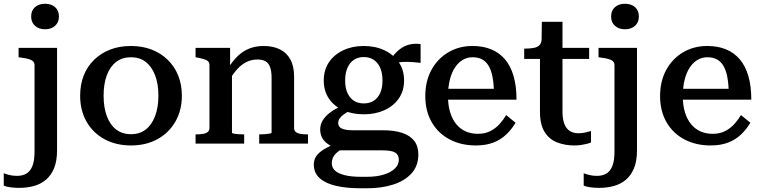

<svg xmlns="http://www.w3.org/2000/svg" viewBox="-83 -765 4057 1023"><path d="M101 43V-417Q101 -431 93 -438.5Q85 -446 69.5 -450.5Q54 -455 29 -458L16 -460V-510H221V35Q221 93 205 131.5Q189 170 161.5 193Q134 216 97.5 226Q61 236 20 236Q-5 236 -27.5 233Q-50 230 -63 224V158Q-48 164 -30.5 168Q-13 172 8 172Q37 172 57.5 160Q78 148 89.5 120Q101 92 101 43ZM157 -609Q124 -609 103.5 -627.5Q83 -646 83 -677Q83 -709 103.5 -727Q124 -745 157 -745Q190 -745 210.5 -727Q231 -709 231 -677Q231 -646 210.5 -627.5Q190 -609 157 -609Z M886 -255Q886 -177 851.5 -117Q817 -57 756 -23.5Q695 10 615 10Q535 10 473.5 -23.5Q412 -57 378 -117Q344 -177 344 -255Q344 -314 363 -362.5Q382 -411 418.5 -446.5Q455 -482 504.5 -501Q554 -520 615 -520Q675 -520 724.5 -501Q774 -482 810.5 -446.5Q847 -411 866.5 -362.5Q886 -314 886 -255ZM469 -255Q469 -192 486.5 -145.5Q504 -99 536.5 -74.5Q569 -50 615 -50Q661 -50 693 -74.5Q725 -99 743 -145.5Q761 -192 761 -255Q761 -319 743 -365Q725 -411 693 -435.5Q661 -460 615 -460Q569 -460 536.5 -435.5Q504 -411 486.5 -365Q469 -319 469 -255Z M959 0V-49H961Q982 -49 998 -51.5Q1014 -54 1023.5 -61.5Q1033 -69 1033 -83V-417Q1033 -431 1026 -438Q1019 -445 1004.5 -449.5Q990 -454 969 -458L959 -460V-510H1143V-403L1153 -396V-58Q1153 -55 1163 -53Q1173 -51 1188 -50Q1203 -49 1216 -49H1218V0ZM1558 0H1298V-49H1300Q1312 -49 1327 -50Q1342 -51 1353 -53Q1364 -55 1364 -58V-350Q1364 -384 1356.5 -406Q1349 -428 1332.5 -438Q1316 -448 1288 -448Q1258 -448 1231 -435Q1204 -422 1180.5 -396Q1157 -370 1135 -331L1133 -402Q1157 -441 1185 -467.5Q1213 -494 1247 -507Q1281 -520 1322 -520Q1371 -520 1407.5 -502.5Q1444 -485 1464 -448.5Q1484 -412 1484 -355V-83Q1484 -69 1493.5 -61.5Q1503 -54 1519 -51.5Q1535 -49 1556 -49H1558Z M2158 -430Q2117 -435 2086.5 -435.5Q2056 -436 2035 -431.5Q2014 -427 2000 -412L1985 -425Q2000 -454 2018 -475Q2036 -496 2057.5 -510Q2079 -524 2104.5 -529Q2130 -534 2158 -530ZM1855 -156Q1793 -156 1744.5 -178Q1696 -200 1669 -240.5Q1642 -281 1642 -336Q1642 -392 1669.5 -433Q1697 -474 1745.5 -497Q1794 -520 1855 -520Q1917 -520 1965.5 -497Q2014 -474 2042 -433Q2070 -392 2070 -336Q2070 -281 2042 -240.5Q2014 -200 1965.5 -178Q1917 -156 1855 -156ZM1855 -214Q1886 -214 1908 -228Q1930 -242 1942.5 -269Q1955 -296 1955 -336Q1955 -376 1942.5 -404Q1930 -432 1908 -446.5Q1886 -461 1855 -461Q1825 -461 1803 -446.5Q1781 -432 1768.5 -404Q1756 -376 1756 -336Q1756 -296 1768.5 -269Q1781 -242 1803 -228Q1825 -214 1855 -214ZM1834 238Q1764 238 1708.5 225.5Q1653 213 1621 185Q1589 157 1589 111Q1589 86 1602.5 66.5Q1616 47 1644 30Q1672 13 1717 -3L1752 23Q1728 34 1713 47Q1698 60 1691.5 74Q1685 88 1685 105Q1685 128 1701.5 143.5Q1718 159 1752.5 168Q1787 177 1840 177H1873Q1924 177 1962.5 165Q2001 153 2021.5 132.5Q2042 112 2042 86Q2042 60 2023 48Q2004 36 1952 36H1715L1711 31Q1680 15 1660 -0.5Q1640 -16 1631.5 -34.5Q1623 -53 1623 -75Q1623 -101 1636.5 -123.5Q1650 -146 1676.5 -166Q1703 -186 1743 -202L1786 -177Q1765 -167 1750 -156.5Q1735 -146 1727 -134.5Q1719 -123 1719 -109Q1719 -89 1738.5 -80Q1758 -71 1796 -71H1956Q2018 -71 2060 -57Q2102 -43 2124 -14.5Q2146 14 2146 58Q2146 119 2109.5 159Q2073 199 2011.5 218.5Q1950 238 1876 238Z M2304 -252Q2304 -204 2315.5 -166.5Q2327 -129 2348 -103.5Q2369 -78 2398 -65Q2427 -52 2463 -52Q2502 -52 2530.5 -67Q2559 -82 2579.5 -105Q2600 -128 2614 -152L2664 -111Q2644 -77 2615 -49Q2586 -21 2546 -5.5Q2506 10 2452 10Q2374 10 2313 -22Q2252 -54 2217.5 -113.5Q2183 -173 2183 -253Q2183 -333 2216 -393Q2249 -453 2306 -486.5Q2363 -520 2434 -520Q2491 -520 2534.5 -502Q2578 -484 2608 -448.5Q2638 -413 2653.5 -359.5Q2669 -306 2669 -234H2283L2282 -292H2576L2549 -269Q2548 -320 2541 -356Q2534 -392 2520 -415Q2506 -438 2485 -449Q2464 -460 2435 -460Q2407 -460 2383.5 -446.5Q2360 -433 2342 -406.5Q2324 -380 2314 -341Q2304 -302 2304 -252Z M2710 -451V-506H2715Q2742 -506 2762 -510Q2782 -514 2792 -525Q2802 -536 2803 -556L2876 -510H3056V-451ZM2914 -171Q2914 -129 2924.5 -103.5Q2935 -78 2954 -66.5Q2973 -55 2999 -55Q3020 -55 3037.5 -59.5Q3055 -64 3066 -67V-6Q3057 -2 3043.5 1.5Q3030 5 3013.5 7.5Q2997 10 2977 10Q2928 10 2886 -6Q2844 -22 2819 -61.5Q2794 -101 2794 -170V-495L2802 -502L2804 -649H2914Z M3191 43V-417Q3191 -431 3183 -438.5Q3175 -446 3159.5 -450.5Q3144 -455 3119 -458L3106 -460V-510H3311V35Q3311 93 3295 131.5Q3279 170 3251.5 193Q3224 216 3187.5 226Q3151 236 3110 236Q3085 236 3062.5 233Q3040 230 3027 224V158Q3042 164 3059.5 168Q3077 172 3098 172Q3127 172 3147.5 160Q3168 148 3179.5 120Q3191 92 3191 43ZM3247 -609Q3214 -609 3193.5 -627.5Q3173 -646 3173 -677Q3173 -709 3193.5 -727Q3214 -745 3247 -745Q3280 -745 3300.5 -727Q3321 -709 3321 -677Q3321 -646 3300.5 -627.5Q3280 -609 3247 -609Z M3555 -252Q3555 -204 3566.5 -166.5Q3578 -129 3599 -103.5Q3620 -78 3649 -65Q3678 -52 3714 -52Q3753 -52 3781.5 -67Q3810 -82 3830.5 -105Q3851 -128 3865 -152L3915 -111Q3895 -77 3866 -49Q3837 -21 3797 -5.5Q3757 10 3703 10Q3625 10 3564 -22Q3503 -54 3468.5 -113.5Q3434 -173 3434 -253Q3434 -333 3467 -393Q3500 -453 3557 -486.5Q3614 -520 3685 -520Q3742 -520 3785.5 -502Q3829 -484 3859 -448.5Q3889 -413 3904.5 -359.5Q3920 -306 3920 -234H3534L3533 -292H3827L3800 -269Q3799 -320 3792 -356Q3785 -392 3771 -415Q3757 -438 3736 -449Q3715 -460 3686 -460Q3658 -460 3634.5 -446.5Q3611 -433 3593 -406.5Q3575 -380 3565 -341Q3555 -302 3555 -252Z"/></svg>

Font: Roboto Serif 36pt Medium
Style: Regular
Weight: 500
Designer: Greg Gazdowicz
Foundry: Commercial Type
Version: Version 1.008